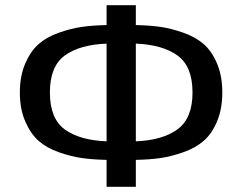

<svg xmlns="http://www.w3.org/2000/svg" viewBox="-20 -715 936 735"><path d="M388 -619V-695H500V-619Q553 -618 594.5 -612Q636 -606 682.5 -589.5Q729 -573 760 -546Q791 -519 811 -471.5Q831 -424 831 -361Q831 -298 811 -250.5Q791 -203 760 -176Q729 -149 682.5 -132.5Q636 -116 594.5 -110Q553 -104 500 -103V0H388V-103Q335 -104 293 -110Q251 -116 204.5 -132.5Q158 -149 127.5 -176Q97 -203 76.5 -250.5Q56 -298 56 -361Q56 -424 76.5 -471.5Q97 -519 127.5 -546Q158 -573 204.5 -589.5Q251 -606 293 -612Q335 -618 388 -619ZM388 -174V-548Q285 -544 228 -502.5Q171 -461 171 -361Q171 -261 228 -219.5Q285 -178 388 -174ZM500 -174Q602 -178 659.5 -220Q717 -262 717 -361Q717 -461 659.5 -502.5Q602 -544 500 -548Z"/></svg>

Font: Coval
Style: Medium
Weight: 500
Foundry: Context Ltd
Version: Version 001.000